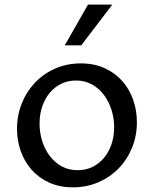

<svg xmlns="http://www.w3.org/2000/svg" viewBox="-20 -802 667 832"><path d="M295.9 9.8Q238.3 9.8 193.4 -10.7Q148.4 -31.2 117.4 -65.9Q86.4 -100.6 70.1 -146.7Q53.7 -192.9 53.7 -244.1Q53.7 -302.7 74.5 -354.2Q95.2 -405.8 132.1 -444.3Q168.9 -482.9 219.7 -505.1Q270.5 -527.3 330.1 -527.3Q388.2 -527.3 433.6 -506.6Q479 -485.8 510 -450.7Q541 -415.5 557.1 -369.4Q573.2 -323.2 573.2 -272.5Q573.2 -213.4 552.2 -161.9Q531.2 -110.4 494.1 -72.3Q457 -34.2 406.2 -12.2Q355.5 9.8 295.9 9.8ZM316.4 -64.5Q352.1 -64.5 381.1 -78.9Q410.2 -93.3 430.9 -118.2Q451.7 -143.1 463.1 -177Q474.6 -210.9 474.6 -250Q474.6 -288.6 463.4 -325Q452.1 -361.3 430.9 -389.9Q409.7 -418.5 378.9 -435.8Q348.1 -453.1 309.6 -453.1Q273.9 -453.1 244.9 -438.7Q215.8 -424.3 195.1 -399.2Q174.3 -374 162.8 -339.8Q151.4 -305.7 151.4 -266.6Q151.4 -228 162.6 -191.7Q173.8 -155.3 195.1 -127Q216.3 -98.6 246.8 -81.5Q277.3 -64.5 316.4 -64.5ZM260.7 -605.5 361.3 -782.2H466.8L332 -605.5Z"/></svg>

Font: Proza Libre
Style: Regular
Weight: 400
Designer: Jasper de Waard
Foundry: Jasper de Waard
Version: Version 1.000; ttfautohint (v1.4.1.8-43bc)